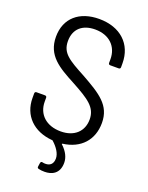

<svg xmlns="http://www.w3.org/2000/svg" viewBox="-164 -790 812 1056"><g transform="rotate(20 242.5 -261.5)"><path d="M438 -175C438 -279 366 -322 254 -385C153 -439 108 -465 108 -535C108 -607 155 -646 228 -646C312 -646 362 -594 362 -521V-499C362 -493 366 -489 372 -489H422C428 -489 432 -493 432 -499V-522C432 -634 354 -708 229 -708C114 -708 38 -644 38 -535C38 -425 116 -381 216 -328C317 -273 368 -241 368 -170C368 -101 320 -54 240 -54C155 -54 102 -104 102 -178V-201C102 -207 98 -211 92 -211H42C36 -211 32 -207 32 -201V-174C32 -72 102 -2 212 7C214 7 216 7 217 9C246 35 267 66 267 95C267 129 247 142 223 142C217 142 211 142 205 140C199 138 194 142 193 148L190 169C189 176 191 179 197 181C208 184 220 185 233 185C273 185 318 167 318 102C318 72 304 41 272 11C269 9 270 7 273 6C376 -7 438 -75 438 -175Z"/></g></svg>

Font: Barlow Semi Condensed
Style: Regular
Weight: 400
Width: 4
Designer: Jeremy Tribby
Foundry: Tribby Type
Version: Version 1.422;hotconv 1.0.109;makeotfexe 2.5.65596